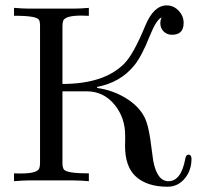

<svg xmlns="http://www.w3.org/2000/svg" viewBox="-20 -687 779 728"><path d="M706.1 -84.5Q706.1 -42.5 682.1 -12.2Q655.8 21 615.2 21Q536.6 21 494.1 -18.6Q454.1 -55.7 454.1 -134.3Q454.1 -140.6 454.6 -153.8Q454.6 -167 454.6 -173.3Q454.6 -239.7 415.5 -288.6Q373.5 -340.8 308.6 -340.8H216.8V-67.9Q216.8 -54.2 221.2 -45.9Q230 -29.3 316.9 -29.8V0Q282.2 -2.9 258.3 -2.9H88.9Q67.9 -2.9 33.2 0V-29.8Q37.1 -29.8 46.4 -29.3Q55.2 -29.3 60.1 -29.3Q121.1 -29.3 128.9 -48.8Q131.8 -56.2 131.8 -70.3V-590.8Q131.8 -604 128.4 -610.8Q120.1 -627.9 33.2 -627V-657.2Q67.4 -654.3 91.3 -654.3H258.3Q282.7 -654.3 316.9 -657.2V-627Q312.5 -627 303.2 -627.4Q293.9 -627.9 289.1 -627.9Q227.5 -627.9 219.7 -608.4Q216.8 -601.1 216.8 -586.9V-368.7Q375 -368.7 451.2 -445.8Q486.3 -481.4 530.8 -589.4Q562.5 -666.5 612.3 -666.5Q638.2 -666.5 657.2 -646.5Q676.3 -626.5 676.3 -600.1Q676.3 -555.2 632.3 -555.2Q613.3 -555.2 600.6 -567.6Q587.9 -580.1 587.9 -599.1Q587.9 -610.4 592.8 -621.1Q572.8 -612.8 547.9 -550.8Q517.6 -473.6 488.3 -438Q436.5 -374.5 348.1 -357.4V-353.5Q404.8 -345.7 453.1 -317.4Q507.3 -285.6 529.8 -238.8Q542 -212.4 549.8 -159.7Q555.2 -118.7 561 -77.1Q575.7 0 618.7 0Q667 0 682.6 -85.4Q685.5 -100.6 694.3 -100.6Q706.1 -100.6 706.1 -84.5Z"/></svg>

Font: Kurinto Book Core
Style: Regular
Weight: 400
Designer: Kurinto was developed by Clint Goss from a range of fonts that are compatible with the SIL Open Font License Version 1.1
Foundry: Clinton F. Goss
Version: Version 2.196; July 25, 2020